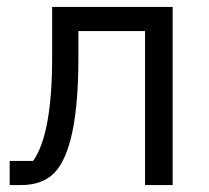

<svg xmlns="http://www.w3.org/2000/svg" viewBox="-20 -536 605 556"><path d="M8 0V-70H76Q131 -148 131 -369V-516H480V0H400V-446H207V-367Q207 -105 136 -34Q102 0 39 0Z"/></svg>

Font: Aneliza
Style: Regular
Weight: 400
Designer: Mike Abbink, Paul van der Laan, Pieter van Rosmalen
Foundry: Bold Monday
Version: Version 3.0